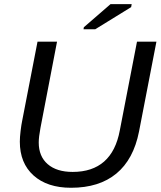

<svg xmlns="http://www.w3.org/2000/svg" viewBox="-20 -887 767 917"><path d="M319.3 9.8Q205.6 9.8 140.1 -49.1Q74.7 -107.9 74.7 -210.4Q74.7 -231.9 78.4 -262Q82 -292 85.9 -310.1L159.2 -688H252.4L173.3 -276.4Q165 -232.4 165 -206.5Q165 -140.1 207.8 -103Q250.5 -65.9 327.1 -65.9Q420.9 -65.9 477.3 -115.5Q533.7 -165 552.2 -264.2L634.3 -688H727.1L644 -258.8Q617.7 -125.5 535.6 -57.9Q453.6 9.8 319.3 9.8ZM606.4 -853 434.6 -747.1H378.9L380.4 -756.8L507.8 -867.2H608.9Z"/></svg>

Font: Arimo
Style: Italic
Weight: 400
Italic angle: -12°
Designer: Steve Matteson
Foundry: Monotype Imaging Inc.
Version: Version 1.33